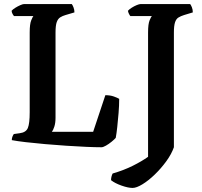

<svg xmlns="http://www.w3.org/2000/svg" viewBox="-20 -724 993 944"><path d="M479 0Q449 0 403.5 -2Q358 -4 305.5 -7.5Q253 -11 201.5 -15.5Q150 -20 107 -25Q64 -30 38 -35Q38 -45 41.5 -53Q45 -61 48 -65L77 -69Q108 -73 117 -95Q126 -117 126 -172V-564Q126 -606 133.5 -624Q141 -642 144 -645H49Q46 -648 42 -655Q38 -662 37 -671Q43 -678 55 -685.5Q67 -693 79.5 -698.5Q92 -704 98 -704H333Q337 -699 341.5 -687.5Q346 -676 346 -663L302 -650Q288 -646 276.5 -639Q265 -632 259 -615.5Q253 -599 253 -564V-145Q253 -119 247 -101Q241 -83 235 -76H438L498 -256Q522 -256 540 -249.5Q558 -243 566 -238Q566 -205 563 -168.5Q560 -132 556.5 -99.5Q553 -67 549 -46Q542 -38 528.5 -27Q515 -16 501 -8Q487 0 479 0ZM632 200Q610 200 577.5 188.5Q545 177 526 162Q526 152 528.5 143Q531 134 534 129Q589 113 633 91Q677 69 708 47V-564Q708 -606 715.5 -624Q723 -642 727 -645H621Q618 -648 614 -656Q610 -664 609 -671Q615 -678 627.5 -686Q640 -694 652.5 -699Q665 -704 671 -704H915Q919 -699 923.5 -688Q928 -677 928 -663L885 -650Q869 -645 857.5 -638Q846 -631 840.5 -614Q835 -597 835 -564V0Q823 34 797.5 69Q772 104 741 134Q710 164 680.5 182Q651 200 632 200Z"/></svg>

Font: Texturina 72pt
Style: Bold
Weight: 700
Designer: Guillermo Torres Carreño
Foundry: Omnibus-Type
Version: Version 1.002; ttfautohint (v1.8.3)